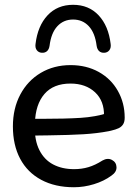

<svg xmlns="http://www.w3.org/2000/svg" viewBox="-20 -766 573 795"><path d="M33.4 -242.5Q33.4 -316.9 64 -374.5Q94.6 -432.1 148.9 -464.3Q203.1 -496.4 272.3 -496.4Q337.8 -496.4 388.8 -468.1Q439.8 -439.7 468 -389.7Q496.3 -339.7 496.3 -278.8Q496.3 -261.4 489.6 -251Q482.9 -240.7 471.1 -235.1Q459.2 -229.5 440.1 -225L429.8 -222.7Q381.2 -213.5 325.3 -210.1Q269.3 -206.7 179.1 -205.5Q143.2 -205.5 106.3 -204.5L108 -274H150.8Q251.3 -274 313.6 -278Q375.9 -282 426.9 -298.3L410.6 -285Q412.4 -347.7 373.6 -383.9Q334.7 -420 271.9 -420Q201.4 -420 164.1 -376.9Q126.8 -333.7 124.6 -256.6L124.2 -244.1Q122.7 -184.6 143 -144.6Q163.2 -104.5 200.1 -85.1Q237 -65.6 286.7 -65.6Q318.3 -65.6 346.2 -73.9Q374.2 -82.2 404.1 -101.3Q425.5 -113.4 443.6 -103.8Q461.7 -94.2 462.4 -73.9Q463.2 -53.6 441.1 -38.6Q410.4 -16 369.1 -3.4Q327.8 9.3 286.1 9.3Q207.9 9.3 150.7 -21.4Q93.6 -52 63.5 -108.6Q33.4 -165.3 33.4 -242.5ZM127.1 -583.8Q136 -658.7 176.8 -702.4Q217.6 -746.1 282.6 -746.1Q347.7 -746.1 388.5 -702.4Q429.3 -658.7 438.2 -583.8Q440.4 -567.9 432.7 -558Q425 -548.1 411.8 -547.5Q398.9 -546.9 390.6 -554.2Q382.4 -561.5 380.1 -576.4Q373.5 -629.7 347.8 -657.4Q322.1 -685.1 282.6 -685.1Q243.2 -685.1 217.5 -657.4Q191.8 -629.7 185.2 -576.4Q182.9 -561.5 174.7 -554.2Q166.4 -546.9 153.5 -547.5Q140.2 -548.1 132.5 -558Q124.9 -567.9 127.1 -583.8Z"/></svg>

Font: SN Pro Thin
Style: Regular
Weight: 200
Designer: Tobias Whetton
Foundry: Supernotes
Version: Version 1.003;Glyphs 3.3 (3324)